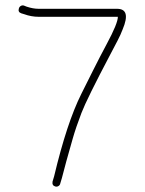

<svg xmlns="http://www.w3.org/2000/svg" viewBox="-20 -654 542 720"><path d="M51 -623C47.8 -613.4 50.8 -607.1 60 -604L70 -601C88.3 -594.3 106.7 -591 125 -591H422C422 -574.9 408.2 -541 380.5 -489.5C363.5 -457.8 346 -424 328 -388L285 -302C248.8 -229.6 214.8 -126.6 183 7L177 27C175.3 37.1 179 43.2 188 45.5C192 46.5 195.8 45.8 199.5 43.5C203.2 41.2 205.3 38 206 34L212 14C220.4 -19.6 233.9 -68.8 252.5 -133.5C260.8 -162.5 271.8 -194.8 285.5 -230.5C299.2 -266.2 335.4 -339.5 394 -450.5C403.3 -468.2 412.2 -485 420.5 -501C428.8 -517 435.3 -531.3 440 -544C461.6 -595.3 454.6 -621 419 -621H125C111 -621 96 -623.7 80 -629L70 -633C66 -634.3 62.2 -634 58.5 -632C54.8 -630 52.3 -627 51 -623Z"/></svg>

Font: Proton
Style: ExBd
Weight: 500
Version: Version 1.017